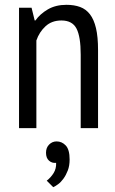

<svg xmlns="http://www.w3.org/2000/svg" viewBox="-20 -532 479 797"><path d="M315 0V-305Q315 -380 297.5 -413.5Q280 -447 235 -447Q195 -447 169 -423Q143 -399 131 -364V0H59V-500H111L124 -447H127Q146 -474 178.5 -493Q211 -512 256 -512Q288 -512 312.5 -503Q337 -494 353.5 -472.5Q370 -451 378.5 -415Q387 -379 387 -324V0ZM171 102Q171 81 184 68Q197 55 215 55Q237 55 253 72Q269 89 269 130Q269 156 261.5 175.5Q254 195 243.5 209.5Q233 224 221.5 232.5Q210 241 201 245L174 218Q191 205 202.5 186.5Q214 168 213 144Q196 146 183.5 135Q171 124 171 102Z"/></svg>

Font: PT Sans Narrow
Style: Regular
Weight: 400
Width: 3
Designer: A.Korolkova, O.Umpeleva, V.Yefimov
Foundry: ParaType Ltd
Version: Version 2.003W OFL